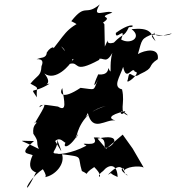

<svg xmlns="http://www.w3.org/2000/svg" viewBox="-20 -829 799 870"><path d="M447 -727C499 -760 411 -744 489 -772C462 -787 390 -740 432 -809C365 -753 370 -818 303 -733C357 -708 323 -700 371 -742C271 -697 279 -675 200 -583C245 -621 213 -625 192 -591C191 -567 168 -568 162 -566C113 -550 191 -580 168 -529C166 -483 148 -488 118 -450C162 -425 143 -442 147 -388C114 -439 126 -400 205 -450C164 -444 226 -441 181 -496C232 -459 296 -533 308 -556L257 -619C297 -588 266 -556 269 -531C343 -589 304 -550 294 -539C345 -554 305 -490 430 -558C429 -628 407 -612 403 -544C448 -593 452 -524 489 -589C472 -530 491 -478 471 -521C468 -476 406 -497 425 -492C396 -429 409 -434 424 -469C401 -414 417 -423 345 -431C259 -374 248 -406 262 -430C271 -370 285 -320 243 -346C214 -349 159 -364 159 -343C207 -380 166 -320 137 -270C133 -288 172 -240 221 -324C137 -275 127 -261 131 -223C161 -180 140 -190 156 -154C65 -201 53 -190 134 -190C61 -128 108 -136 128 -126C90 -45 160 -50 141 -44C83 82 87 -3 175 -63C153 -90 203 -29 182 -26C230 -33 276 -86 261 -130C363 -117 329 -124 351 -54C393 -35 349 -35 407 -72C466 -14 399 -20 447 -54C473 -86 511 -89 513 -27C448 -54 510 -56 469 -37C546 -119 536 -31 559 -35C502 -66 554 -79 540 -51C545 -74 612 -80 631 -70L581 -156L536 -219L461 -155L422 -201C541 -227 495 -161 455 -158C452 -179 464 -209 405 -206C437 -154 323 -193 372 -169C301 -131 240 -129 241 -133C198 -133 245 -149 239 -196C266 -125 264 -133 230 -190C261 -219 280 -154 287 -196C252 -157 290 -147 334 -222C334 -214 312 -186 328 -218C329 -216 346 -323 460 -349C359 -319 354 -264 378 -317C400 -226 459 -291 503 -283C474 -291 469 -307 548 -326C522 -286 514 -354 560 -306C515 -321 549 -356 533 -424C488 -435 524 -481 538 -526C553 -454 580 -534 591 -504C626 -504 543 -436 559 -468C568 -526 575 -464 614 -493C685 -525 643 -527 695 -561C703 -616 635 -602 605 -584C625 -652 617 -653 678 -677C696 -707 640 -644 759 -678C723 -650 630 -701 685 -642C665 -682 658 -705 576 -697C626 -660 571 -625 529 -650C555 -717 501 -641 505 -680C584 -737 599 -704 564 -706C542 -659 539 -681 496 -636C443 -620 486 -681 455 -618L453 -719Z"/></svg>

Font: Hussar Lance
Style: Italic
Weight: 700
Foundry: Cannot Into Space Fonts, PlusOne Fonts
Version: Version 2.27